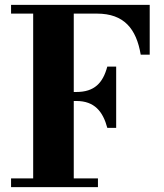

<svg xmlns="http://www.w3.org/2000/svg" viewBox="-20 -770 676 790"><path d="M25.5 -36V0H383V-36H283.5V-354.5H294C369 -354.5 403.5 -311 421.5 -244H458V-496H421.5C403.5 -429 369 -391.5 294 -391.5H283.5V-714H379C490 -714 541 -652 559 -545H596V-750H25.5V-714H116.5V-36Z"/></svg>

Font: Bodoni* 06
Style: Bold
Weight: 700
Version: Version 2.2